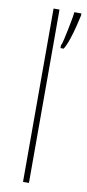

<svg xmlns="http://www.w3.org/2000/svg" viewBox="-88 -888 374 829"><g transform="rotate(10 99.5 -473.0)"><path d="M103 -93H77V-853H103ZM199 -844Q195 -824 187.5 -794.5Q180 -765 170.5 -736.5Q161 -708 150 -690H136V-702Q140 -709 144.5 -729Q149 -749 154 -773Q159 -797 163 -819Q167 -841 168 -853H199Z"/></g></svg>

Font: Noto Sans Telugu UI Condensed Thin
Style: Regular
Weight: 100
Width: 3
Designer: Jelle Bosma - Monotype Design Team
Foundry: Monotype Imaging Inc.
Version: Version 2.005; ttfautohint (v1.8.4.7-5d5b)